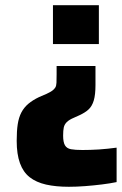

<svg xmlns="http://www.w3.org/2000/svg" viewBox="-20 -530 467 736"><path d="M244 186Q194 186 156.5 177.5Q119 169 94 149.5Q69 130 56.5 95.5Q44 61 44 10Q44 -28 48 -54Q52 -80 62 -99Q72 -118 88.5 -132Q105 -146 130 -158L158 -170Q173 -177 180.5 -182.5Q188 -188 192 -194.5Q196 -201 196.5 -213Q197 -225 197 -245V-277H346V-204Q346 -167 339.5 -145Q333 -123 319.5 -110.5Q306 -98 284 -88L264 -79Q245 -71 236 -62Q227 -53 224.5 -41.5Q222 -30 222 -10Q222 15 229 27Q236 39 252 42Q268 45 296 45Q310 45 326 44.5Q342 44 359 43Q376 42 393.5 40Q411 38 427 36V168Q403 173 371 177Q339 181 306 183.5Q273 186 244 186ZM183 -361V-510H359V-361Z"/></svg>

Font: Saira SemiCondensed ExtraBold
Style: Regular
Weight: 800
Width: 4
Designer: Hector Gatti with collaboration of the Omnibus-Type team
Foundry: Omnibus-Type
Version: Version 1.101